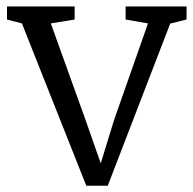

<svg xmlns="http://www.w3.org/2000/svg" viewBox="-20 -575 606 603"><path d="M48.8 -501.5 2 -513.7V-554.7H214.4V-513.7L139.6 -501.5L246.6 -204.1L296.4 -62L338.4 -198.7L444.8 -501.5L374.5 -513.7V-554.7H565.9V-513.7L514.6 -501L318.4 8.3H251Z"/></svg>

Font: MerriweatherLight
Style: Regular
Weight: 300
Designer: Eben Sorkin ( sorkintype@gmail.com )
Foundry: Eben Sorkin
Version: Version 1.055; ttfautohint (v1.4.1)